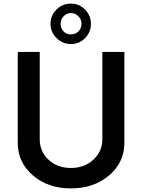

<svg xmlns="http://www.w3.org/2000/svg" viewBox="-20 -1039 791 1069"><path d="M375 -1018.8Q421.2 -1018.8 453.8 -985.6Q486.2 -952.5 486.2 -906.2Q486.2 -860 453.8 -826.9Q421.2 -793.8 375 -793.8Q328.8 -793.8 295 -826.9Q261.2 -860 261.2 -906.2Q261.2 -952.5 294.4 -985.6Q327.5 -1018.8 375 -1018.8ZM333.8 -864.4Q350 -847.5 375 -847.5Q400 -847.5 416.9 -864.4Q433.8 -881.2 433.8 -906.2Q433.8 -931.2 416.2 -948.8Q398.8 -966.2 375 -966.2Q351.2 -966.2 334.4 -948.8Q317.5 -931.2 317.5 -906.2Q317.5 -881.2 333.8 -864.4ZM78.8 -243.8V-750H201.2V-265Q201.2 -195 250.6 -149.4Q300 -103.8 375 -103.8Q450 -103.8 500 -150Q550 -196.2 550 -265V-750H672.5V-243.8Q672.5 -135 587.5 -62.5Q502.5 10 375 10Q247.5 10 163.1 -62.5Q78.8 -135 78.8 -243.8Z"/></svg>

Font: Now Alt Medium
Style: Regular
Weight: 500
Designer: Alfredo Marco Pradil
Foundry: Alfredo Marco Pradil
Version: Version 1.002;PS 001.002;hotconv 1.0.88;makeotf.lib2.5.64775